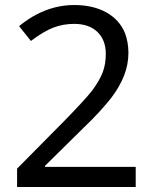

<svg xmlns="http://www.w3.org/2000/svg" viewBox="-20 -879 612 764"><path d="M48 -135V-208L235 -397Q277 -440 305 -470.5Q333 -501 347 -519Q377 -560 389 -592Q401 -624 401 -664Q401 -720 367.5 -752Q334 -784 275 -784Q231 -784 192 -769Q153 -754 103 -716L56 -775Q90 -803 125.5 -821.5Q161 -840 198.5 -849.5Q236 -859 275 -859Q350 -859 402.5 -830Q455 -801 477 -748Q491 -711 491 -669Q491 -623 474 -579Q457 -535 423 -490Q406 -468 377.5 -436.5Q349 -405 308 -366L159 -219V-215H520V-135Z"/></svg>

Font: Noto Naskh Arabic UI
Style: Regular
Weight: 400
Designer: Monotype Design Team, David Williams, Mohamad Dakak and Nizar Qandah
Foundry: Monotype Imaging Inc.
Version: Version 2.014